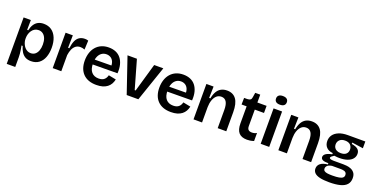

<svg xmlns="http://www.w3.org/2000/svg" viewBox="-25 -1608 5202 2665"><g transform="rotate(20 2576.0 -276.0)"><path d="M67 163V-265V-523H174L172 -378L188 -377Q199 -428 221.5 -463.5Q244 -499 279 -517.5Q314 -536 362 -536Q431 -536 479 -502Q527 -468 552.5 -405.5Q578 -343 578 -260Q578 -180 554.5 -118Q531 -56 484 -21.5Q437 13 369 13Q317 13 282.5 -7Q248 -27 225.5 -63.5Q203 -100 190 -147H173Q178 -119 183 -90Q188 -61 190.5 -33Q193 -5 193 20V163ZM327 -90Q366 -90 392.5 -111.5Q419 -133 433 -171.5Q447 -210 447 -260Q447 -312 432.5 -349.5Q418 -387 390.5 -408Q363 -429 326 -429Q293 -429 268 -414.5Q243 -400 226.5 -376Q210 -352 201.5 -323.5Q193 -295 193 -268V-252Q193 -232 198.5 -210Q204 -188 215 -166.5Q226 -145 242 -128Q258 -111 279.5 -100.5Q301 -90 327 -90Z M687 0V-263V-523H794L791 -338H809Q817 -404 836 -447.5Q855 -491 888.5 -513Q922 -535 970 -535Q981 -535 993 -533.5Q1005 -532 1020 -527L1014 -393Q998 -400 981 -403Q964 -406 950 -406Q911 -406 883 -385.5Q855 -365 838 -327.5Q821 -290 814 -238V0Z M1333 13Q1269 13 1220 -5Q1171 -23 1137 -58Q1103 -93 1086 -142Q1069 -191 1069 -252Q1069 -313 1085.5 -365Q1102 -417 1135 -455.5Q1168 -494 1215.5 -515Q1263 -536 1324 -536Q1381 -536 1426.5 -517Q1472 -498 1502.5 -460Q1533 -422 1547.5 -367Q1562 -312 1557 -240L1150 -237V-310L1481 -313L1440 -272Q1445 -328 1431 -364Q1417 -400 1389 -418Q1361 -436 1325 -436Q1284 -436 1253.5 -414Q1223 -392 1206.5 -352Q1190 -312 1190 -255Q1190 -168 1228 -125Q1266 -82 1334 -82Q1363 -82 1384 -89.5Q1405 -97 1418.5 -110Q1432 -123 1440.5 -139.5Q1449 -156 1453 -173L1564 -151Q1556 -114 1539 -84Q1522 -54 1493.5 -32Q1465 -10 1425.5 1.5Q1386 13 1333 13Z M1780 0 1602 -522H1741L1861 -102H1875L1996 -522H2131L1952 0Z M2434 13Q2370 13 2321 -5Q2272 -23 2238 -58Q2204 -93 2187 -142Q2170 -191 2170 -252Q2170 -313 2186.5 -365Q2203 -417 2236 -455.5Q2269 -494 2316.5 -515Q2364 -536 2425 -536Q2482 -536 2527.5 -517Q2573 -498 2603.5 -460Q2634 -422 2648.5 -367Q2663 -312 2658 -240L2251 -237V-310L2582 -313L2541 -272Q2546 -328 2532 -364Q2518 -400 2490 -418Q2462 -436 2426 -436Q2385 -436 2354.5 -414Q2324 -392 2307.5 -352Q2291 -312 2291 -255Q2291 -168 2329 -125Q2367 -82 2435 -82Q2464 -82 2485 -89.5Q2506 -97 2519.5 -110Q2533 -123 2541.5 -139.5Q2550 -156 2554 -173L2665 -151Q2657 -114 2640 -84Q2623 -54 2594.5 -32Q2566 -10 2526.5 1.5Q2487 13 2434 13Z M2767 0V-313V-523H2873L2869 -354H2887Q2899 -416 2922.5 -456Q2946 -496 2983 -516Q3020 -536 3070 -536Q3159 -536 3205 -473.5Q3251 -411 3251 -280V0H3124V-267Q3124 -350 3099 -389Q3074 -428 3025 -428Q2983 -428 2954 -401.5Q2925 -375 2909.5 -330Q2894 -285 2893 -228V0Z M3560 12Q3477 12 3437.5 -32.5Q3398 -77 3398 -171V-422H3323L3325 -520H3372Q3403 -521 3417.5 -532Q3432 -543 3435 -569L3446 -639H3520V-523H3656V-418H3520V-176Q3520 -138 3537.5 -121.5Q3555 -105 3589 -105Q3607 -105 3625.5 -109.5Q3644 -114 3660 -124V-5Q3630 5 3605 8.5Q3580 12 3560 12Z M3759 0V-523H3885V0ZM3823 -601Q3784 -601 3764 -617.5Q3744 -634 3744 -665Q3744 -696 3764.5 -712.5Q3785 -729 3823 -729Q3862 -729 3882.5 -712.5Q3903 -696 3903 -665Q3903 -634 3882.5 -617.5Q3862 -601 3823 -601Z M4020 0V-313V-523H4126L4122 -354H4140Q4152 -416 4175.5 -456Q4199 -496 4236 -516Q4273 -536 4323 -536Q4412 -536 4458 -473.5Q4504 -411 4504 -280V0H4377V-267Q4377 -350 4352 -389Q4327 -428 4278 -428Q4236 -428 4207 -401.5Q4178 -375 4162.5 -330Q4147 -285 4146 -228V0Z M4833 177Q4748 177 4694 164Q4640 151 4615 125Q4590 99 4590 62Q4590 16 4626 -13Q4662 -42 4734 -50V-68Q4679 -67 4651 -79.5Q4623 -92 4623 -121Q4623 -148 4651 -169Q4679 -190 4743 -203V-221Q4682 -226 4648 -261.5Q4614 -297 4614 -354Q4614 -405 4641.5 -443.5Q4669 -482 4723 -504.5Q4777 -527 4854 -527H5113V-427L4948 -451V-431Q5012 -420 5041 -395Q5070 -370 5070 -327Q5070 -286 5044.5 -254.5Q5019 -223 4970 -205.5Q4921 -188 4851 -188Q4837 -188 4821.5 -189Q4806 -190 4776 -194Q4754 -180 4741 -168.5Q4728 -157 4728 -147Q4728 -139 4738 -134Q4748 -129 4763 -127Q4778 -125 4793 -125H4934Q4954 -125 4985.5 -122Q5017 -119 5048.5 -106Q5080 -93 5101.5 -65Q5123 -37 5123 13Q5123 70 5091 106.5Q5059 143 4994.5 160Q4930 177 4833 177ZM4843 74Q4906 74 4943 67Q4980 60 4996 45Q5012 30 5012 7Q5012 -15 5002 -27Q4992 -39 4976.5 -44Q4961 -49 4945 -50Q4929 -51 4918 -51H4794Q4747 -43 4728 -24Q4709 -5 4709 19Q4709 42 4725 54Q4741 66 4771 70Q4801 74 4843 74ZM4847 -258Q4899 -258 4925.5 -282.5Q4952 -307 4952 -347Q4952 -389 4925 -416Q4898 -443 4846 -443Q4795 -443 4767 -416.5Q4739 -390 4739 -348Q4739 -322 4751.5 -301.5Q4764 -281 4788 -269.5Q4812 -258 4847 -258Z"/></g></svg>

Font: Bricolage Grotesque 24pt SemiBold
Style: Regular
Weight: 600
Designer: Mathieu Triay
Foundry: Atelier Triay
Version: Version 1.001;gftools[0.9.33.dev8+g029e19f]